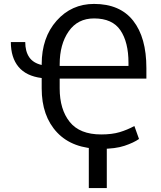

<svg xmlns="http://www.w3.org/2000/svg" viewBox="-20 -740 813 969"><path d="M490.7 11.2Q346.2 11.2 268.3 -71.3Q190.4 -153.8 190.4 -293.9V-346.2Q112.3 -356 73.5 -402.6Q34.7 -449.2 34.7 -527.8H107.4Q107.4 -481 127.4 -451.4Q147.5 -421.9 190.4 -412.1V-415.5Q190.4 -550.3 265.6 -635.3Q340.8 -720.2 454.6 -720.2Q585.4 -720.2 652.1 -635.5Q718.8 -550.8 718.8 -396.5V-343.3H281.2V-293.9Q281.2 -188 331.8 -124.8Q382.3 -61.5 490.7 -61.5Q545.4 -61.5 583.7 -73Q622.1 -84.5 658.2 -104L681.6 -38.6Q654.3 -19.5 608.4 -4.2Q562.5 11.2 490.7 11.2ZM281.2 -407.2H628.4V-423.3Q628.4 -526.9 587.9 -586.9Q547.4 -647 454.6 -647Q372.1 -647 326.7 -581.8Q281.2 -516.6 281.2 -415.5ZM519 209H428.2V-41.5H519Z"/></svg>

Font: Roboto Web
Style: Regular
Weight: 400
Designer: Google
Version: Version 1.200310; 2013